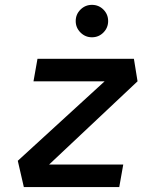

<svg xmlns="http://www.w3.org/2000/svg" viewBox="-20 -755 626 775"><path d="M535.2 -426.8 138.7 -53.7 51.8 -106 465.3 -484.4ZM477.5 -90.8 461.4 0H76.2L51.8 -106L82 -90.8ZM535.2 -426.8H115.2L131.3 -517.6H520.5ZM351.1 -604.5Q324.2 -604.5 304.9 -623.8Q285.6 -643.1 285.6 -669.9Q285.6 -697.3 304.9 -716.3Q324.2 -735.4 351.1 -735.4Q378.4 -735.4 397.5 -716.3Q416.5 -697.3 416.5 -669.9Q416.5 -643.1 397.5 -623.8Q378.4 -604.5 351.1 -604.5Z"/></svg>

Font: Cascadia Mono NF
Style: Italic
Weight: 400
Italic angle: -10°
Monospace: yes
Designer: Aaron Bell
Foundry: Saja Typeworks
Version: Version 2404.023